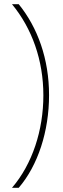

<svg xmlns="http://www.w3.org/2000/svg" viewBox="-20 -734 298 912"><path d="M213 -282C213 -454 159 -603 69 -714H37C132 -599 186 -448 186 -281C186 -116 134 45 37 158H69C160 52 213 -110 213 -282Z"/></svg>

Font: Noto Sans Gujarati SemiCondensed Thin
Style: Regular
Weight: 100
Width: 4
Designer: Jelle Bosma - Monotype Design Team, Universal Thirst
Foundry: Monotype Imaging Inc.
Version: Version 2.106